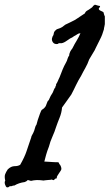

<svg xmlns="http://www.w3.org/2000/svg" viewBox="-30 -761 465 815"><path d="M158.2 -75.2Q168.5 -74.7 177 -74.2Q185.5 -73.7 191.9 -73.2Q198.7 -72.8 205.1 -72.5Q211.4 -72.3 217.8 -72.3Q219.7 -70.3 221.2 -66.4Q222.7 -63 225.6 -60.5Q233.4 -45.9 229 -38.6Q224.6 -31.2 217.8 -21.5Q214.8 -16.1 212.9 -13.7Q210.9 -11.2 210.9 -3.9Q204.6 -3.9 201.2 1Q197.3 6.3 190.4 1Q183.1 2.9 176.3 2.9Q171.9 2.9 165 3.9Q153.3 5.9 153.3 5.4Q153.3 4.9 151.4 4.9Q124 1 101.6 6.8Q90.3 3.4 88.6 3.2Q86.9 2.9 85.9 5.1Q85 7.3 75.2 11.7Q49.8 15.1 31.2 26.4Q26.4 25.9 18.6 29.3Q11.7 28.3 8.3 31.7Q4.9 35.2 -1 34.2Q-5.9 31.2 -8.8 21.5Q-11.7 11.7 -7.8 5.9Q-11.7 -11.7 -8.3 -21Q-4.9 -30.3 2.9 -42Q17.1 -55.7 32.2 -55.7Q46.9 -55.7 55.7 -61.5Q74.7 -94.7 83 -120.1Q87.4 -133.3 92.3 -147.7Q97.2 -162.1 102.5 -177.7Q103 -183.1 106.4 -188Q108.9 -191.9 111.3 -197.3Q115.7 -206.1 118.2 -216.8Q120.6 -227.1 125 -232.4Q126 -238.3 130.4 -252Q134.8 -265.6 139.6 -278.3Q144.5 -291 146.5 -293.9Q149.9 -296.4 152.3 -298.1Q154.8 -299.8 156.2 -300.8Q159.2 -303.2 160.6 -305.7Q162.1 -308.6 164.1 -310.5Q168.5 -320.3 170.4 -326.7Q171.9 -332.5 176.8 -335.9Q185.1 -356 193.4 -367.2Q194.8 -370.6 196.3 -373.8Q197.8 -377 198.7 -379.9Q199.7 -382.8 201.4 -385.5Q203.1 -388.2 205.1 -390.6Q205.1 -395.5 207 -397Q209 -397.9 208 -403.3Q212.4 -409.2 215.8 -417.5Q217.3 -421.4 219 -425Q220.7 -428.7 222.7 -432.6Q230.5 -453.1 236.3 -467.3Q242.2 -481.4 250 -495.1Q254.4 -502.4 256.8 -511.7Q259.3 -520 263.7 -525.4Q263.7 -530.3 265.1 -534.2Q266.6 -538.1 268.6 -543Q270 -544.9 272.9 -549.8Q275.4 -553.7 277.3 -555.7Q286.1 -573.7 295.9 -589.4Q305.2 -604.5 311.5 -620.1Q303.2 -619.6 297.4 -615.2Q294.9 -613.3 291.5 -611.3Q288.1 -609.4 284.2 -607.4Q277.3 -601.6 267.6 -597.7Q263.7 -595.2 260 -592.5Q256.3 -589.8 252.4 -587.4Q244.1 -581.5 237.3 -579.1Q232.4 -577.1 225.6 -577.6Q219.2 -578.6 214.8 -574.2Q200.2 -572.3 193.8 -582.5Q187.5 -592.8 192.4 -603.5Q192.9 -606.4 194.8 -608.9Q196.8 -611.3 197.3 -614.3L198.7 -621.1Q199.7 -625.5 201.2 -627Q203.6 -631.3 206.1 -632.3Q208.5 -633.8 210.9 -636.7Q227.5 -641.6 234.4 -646.5Q241.2 -651.4 247.1 -656.2Q257.8 -661.1 267.6 -666Q277.3 -670.9 287.1 -675.8Q293.5 -679.7 299.3 -683.6Q305.2 -687.5 310.1 -690.9Q318.8 -697.3 330.1 -704.1Q333 -711.9 339.8 -715.8Q348.1 -720.2 353.5 -724.6Q356.4 -726.6 360.4 -729.5Q364.3 -732.4 365.2 -736.3Q368.7 -736.8 370.6 -739.7Q372.6 -742.2 376 -740.2Q380.4 -738.8 383.3 -738Q386.2 -737.3 387.2 -736.8Q388.7 -736.3 391.6 -736.3Q397.9 -734.4 392.3 -729.2Q386.7 -724.1 391.6 -718.8Q393.6 -716.8 400.4 -713.9Q407.2 -710.9 409.2 -709Q410.6 -704.1 411.4 -700.9Q412.1 -697.8 412.6 -696.8Q414.1 -692.9 415 -691.4Q415.5 -686.5 415 -680.7Q414.6 -674.8 415 -668.9Q416 -658.7 413.1 -648.4Q411.1 -641.1 411.1 -636.7Q404.8 -613.3 394.5 -593.8Q384.8 -575.2 376 -556.6Q372.1 -546.9 367.2 -540Q361.8 -531.7 357.9 -524.4Q354 -517.1 348.6 -508.8Q341.8 -489.3 332.5 -473.1Q327.6 -464.8 323.2 -456.3Q318.8 -447.8 314.5 -439.5Q301.8 -418.9 292.5 -399.4Q287.6 -389.2 282.7 -379.2Q277.8 -369.1 272.5 -359.4Q266.6 -351.1 261.5 -344Q256.3 -336.9 252 -330.6Q247.6 -324.2 242.9 -317.9Q238.3 -311.5 233.4 -304.7Q231.4 -281.7 223.1 -261.7Q219.2 -252 215.3 -241.9Q211.4 -231.9 208 -221.7Q202.1 -202.1 192.4 -180.7Q183.1 -160.2 177.7 -138.7Q169.9 -119.1 165.5 -103Q161.1 -86.9 158.2 -75.2Z"/></svg>

Font: Fasthand
Style: Regular
Weight: 400
Designer: Danh Hong
Version: Version 8.002; ttfautohint (v1.8.3)